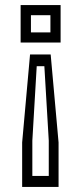

<svg xmlns="http://www.w3.org/2000/svg" viewBox="-20 -720 319 754"><path d="M98 -506H179L210 -160.5V14H67V-160.5ZM124.2 -460 107 -167.5V-29H171.5V-167.5L154.2 -460ZM61 -700H218V-553H61ZM101.5 -660.2V-592.8H178V-660.2Z"/></svg>

Font: Tourney Thin
Style: Regular
Weight: 100
Designer: Tyler Finck
Foundry: Etcetera Type Co
Version: Version 1.015